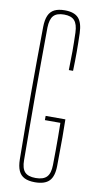

<svg xmlns="http://www.w3.org/2000/svg" viewBox="-91 -846 455 891"><g transform="rotate(10 136.0 -400.0)"><path d="M141 5Q110.5 5 91.5 -4.5Q72.5 -14 63.5 -34.5Q54.5 -55 54 -88Q53 -171.5 52.5 -248.5Q52 -325.5 52 -400Q52 -474.5 52.5 -551.5Q53 -628.5 54 -712Q54.5 -745 63.5 -765.5Q72.5 -786 91.2 -795.5Q110 -805 140 -805Q184.5 -805 204.5 -783.2Q224.5 -761.5 226 -712Q227.5 -665 227.5 -623.8Q227.5 -582.5 226 -535H206Q207.5 -582.5 207.5 -623.8Q207.5 -665 206 -712Q204.5 -751 189.2 -768Q174 -785 140 -785Q105.5 -785 90.2 -768Q75 -751 74 -712Q73.5 -628.5 73 -551.5Q72.5 -474.5 72.5 -400Q72.5 -325.5 73 -248.5Q73.5 -171.5 74 -88Q74 -49 89.5 -32Q105 -15 141 -15Q177 -15 193.2 -32Q209.5 -49 210 -88Q210.5 -123.5 210.8 -155.5Q211 -187.5 210.8 -219.5Q210.5 -251.5 210 -287H137V-307H230Q231 -272.5 231 -222Q231 -171.5 230 -88Q229.5 -38.5 208.5 -16.8Q187.5 5 141 5Z"/></g></svg>

Font: Big Shoulders Thin
Style: Regular
Weight: 100
Designer: Patric King
Foundry: XO Type Co
Version: Version 2.002